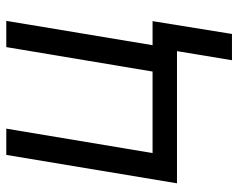

<svg xmlns="http://www.w3.org/2000/svg" viewBox="-94 -492 762 614"><g transform="rotate(-90 287.0 -185.0)"><path d="M527.3 -545.9 436.5 0H7.8L98.6 -545.9H182.6L104.5 -78.1H365.2L443.4 -545.9ZM526.4 -78.1 485.4 175.8H401.4L443.4 -78.1Z"/></g></svg>

Font: Inter Tight
Style: Italic
Weight: 400
Italic angle: -9.39999°
Designer: Rasmus Andersson
Foundry: rsms
Version: Version 3.002